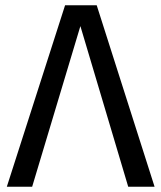

<svg xmlns="http://www.w3.org/2000/svg" viewBox="-20 -709 613 729"><path d="M347.2 -689 566.9 0H466.8L285.2 -609.9L102.1 0H5.9L227.1 -689Z"/></svg>

Font: FiraGO
Style: Regular
Weight: 400
Designer: bBox Type
Foundry: bBox Type GmbH
Version: Version 1.001;PS 001.001;hotconv 1.0.88;makeotf.lib2.5.64775